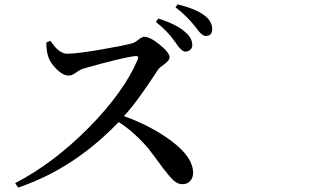

<svg xmlns="http://www.w3.org/2000/svg" viewBox="-20 -848 1540 884"><path d="M697.3 -747.1 709 -762.7Q794.9 -735.4 834 -699.2Q865.2 -672.9 865.2 -640.6Q865.2 -627 856 -618.7Q846.7 -610.4 833 -610.4Q815.4 -610.4 788.1 -652.3Q751 -706.1 697.3 -747.1ZM193.4 -652.3 211.9 -660.2Q225.6 -641.6 233.9 -631.3Q242.2 -621.1 257.8 -610.8Q273.4 -600.6 289.1 -600.6Q332 -600.6 435.5 -618.2Q539.1 -635.7 587.9 -648.4Q599.6 -651.4 617.2 -665Q634.8 -678.7 643.6 -678.7Q670.9 -678.7 715.8 -642.1Q760.7 -605.5 760.7 -584Q760.7 -570.3 736.3 -552.2Q711.9 -534.2 709 -529.3Q704.1 -522.5 686.5 -495.6Q668.9 -468.8 657.2 -451.7Q645.5 -434.6 627 -408.7Q608.4 -382.8 589.4 -358.9Q570.3 -335 550.8 -313.5Q682.6 -265.6 775.9 -193.8Q869.1 -122.1 869.1 -51.8Q869.1 -30.3 856 -15.1Q842.8 0 819.3 0Q797.9 0 779.3 -17.1Q760.7 -34.2 729.5 -75.2Q724.6 -82 721.7 -85.9Q687.5 -132.8 666 -160.2Q644.5 -187.5 606.9 -223.1Q569.3 -258.8 526.4 -286.1Q319.3 -70.3 63.5 15.6L49.8 -4.9Q225.6 -95.7 387.7 -259.3Q549.8 -422.9 614.3 -574.2Q618.2 -584 614.3 -587.4Q610.4 -590.8 601.6 -589.8Q539.1 -582 364.3 -532.2Q349.6 -528.3 330.6 -514.2Q311.5 -500 296.9 -500Q270.5 -500 241.7 -528.3Q212.9 -556.6 203.1 -584Q193.4 -611.3 193.4 -652.3ZM788.1 -814.5 797.9 -828.1Q883.8 -806.6 921.9 -776.4Q957 -750 957 -713.9Q957 -682.6 927.7 -682.6Q918.9 -682.6 910.6 -689Q902.3 -695.3 896.5 -702.6Q890.6 -710 877.9 -726.6Q838.9 -775.4 788.1 -814.5Z"/></svg>

Font: Bpmf Zihi Serif SemiBold
Style: SemiBold
Weight: 600
Foundry: But Ko
Version: Version 1.320